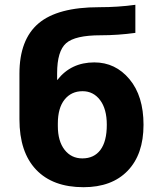

<svg xmlns="http://www.w3.org/2000/svg" viewBox="-20 -770 669 800"><path d="M328 10Q200 10 130.5 -63Q61 -136 61 -273V-463Q61 -605 140.5 -672.5Q220 -740 393 -740Q473 -740 544 -750V-633Q471 -623 399 -623Q293 -623 255.5 -590Q218 -557 218 -465V-437H219Q276 -510 373 -510Q461 -510 519.5 -440Q578 -370 578 -250Q578 -127 512 -58.5Q446 10 328 10ZM425 -250Q425 -316 397 -353Q369 -390 324 -390Q277 -390 249 -355Q221 -320 221 -255V-245Q221 -182 249 -146Q277 -110 323 -110Q372 -110 398.5 -145.5Q425 -181 425 -250Z"/></svg>

Font: Mplus 1p ExtraBold
Style: Regular
Weight: 800
Version: Version 1.061